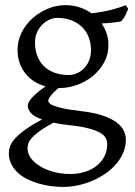

<svg xmlns="http://www.w3.org/2000/svg" viewBox="-20 -489 528 753"><path d="M336.9 -293Q336.9 -318.8 328.4 -341.8Q319.8 -364.7 303 -381.8Q286.1 -398.9 261 -408.9Q235.8 -418.9 203.1 -418.9Q190.9 -418.9 176 -412.8Q161.1 -406.7 147.9 -394.5Q134.8 -382.3 126 -364Q117.2 -345.7 117.2 -321.8Q117.2 -295.9 125.2 -272.7Q133.3 -249.5 149.7 -232.2Q166 -214.8 191.2 -204.8Q216.3 -194.8 251 -194.8Q265.1 -194.8 280.5 -201.2Q295.9 -207.5 308.3 -219.7Q320.8 -231.9 328.9 -250.2Q336.9 -268.6 336.9 -293ZM252.9 2Q234.4 0 218.8 -2.4Q203.1 -4.9 189.5 -7.8Q154.3 11.2 134 26.4Q113.8 41.5 103.5 53.5Q93.3 65.4 90.6 75.2Q87.9 85 87.9 92.8Q87.9 113.3 101.6 131.6Q115.2 149.9 138.2 163.6Q161.1 177.2 191.4 185.3Q221.7 193.4 254.9 193.4Q287.6 193.4 314.5 184.6Q341.3 175.8 360.4 160.2Q379.4 144.5 389.9 123.3Q400.4 102.1 400.4 76.7Q400.4 63 394 51.5Q387.7 40 371.1 30.8Q354.5 21.5 325.9 14.2Q297.4 6.8 252.9 2ZM405.3 -313Q405.3 -275.4 388.4 -244.4Q371.6 -213.4 344.2 -190.9Q316.9 -168.5 282.2 -156Q247.6 -143.6 211.9 -143.6H209.5Q186.5 -124.5 177.7 -111.6Q168.9 -98.6 168.9 -95.7Q168.9 -89.8 174.1 -84.2Q179.2 -78.6 193.1 -73.5Q207 -68.4 231.4 -63.2Q255.9 -58.1 293.9 -53.7Q347.2 -47.9 381.8 -36.1Q416.5 -24.4 437 -9Q457.5 6.3 465.6 23.9Q473.6 41.5 473.6 58.6Q473.6 85.4 463.4 109.6Q453.1 133.8 435.5 154.3Q418 174.8 394 191.4Q370.1 208 342.8 219.7Q315.4 231.4 286.1 237.8Q256.8 244.1 228 244.1Q205.1 244.1 180.7 241Q156.2 237.8 132.3 231Q108.4 224.1 87.2 213.6Q65.9 203.1 49.8 188.2Q33.7 173.3 24.2 154.5Q14.6 135.7 14.6 111.8Q14.6 99.1 19.3 85.2Q23.9 71.3 38.1 55.2Q52.2 39.1 77.6 20.5Q103 2 145 -20.5Q113.3 -31.7 101.1 -45.9Q88.9 -60.1 88.9 -74.7Q88.9 -78.6 91.3 -85.2Q93.8 -91.8 101.3 -101.1Q108.9 -110.4 122.6 -122.6Q136.2 -134.8 158.7 -150.4Q133.8 -157.2 113.5 -170.2Q93.3 -183.1 78.9 -201.7Q64.5 -220.2 56.6 -243.4Q48.8 -266.6 48.8 -293.9Q48.8 -329.6 64.9 -361.6Q81.1 -393.6 107.4 -417.2Q133.8 -440.9 167.5 -454.8Q201.2 -468.8 236.8 -468.8Q266.1 -468.8 291.7 -460.4Q317.4 -452.1 338.4 -437Q363.8 -439.5 384.3 -443.4Q404.8 -447.3 421.1 -451.7Q437.5 -456.1 450.2 -460.4Q462.9 -464.8 473.1 -468.8L482.9 -454.1Q477.1 -440.4 471.7 -429Q466.3 -417.5 455.1 -405.3Q436.5 -401.9 418.7 -399.9Q400.9 -397.9 378.4 -397Q391.1 -378.4 398.2 -357.4Q405.3 -336.4 405.3 -313Z"/></svg>

Font: Gentium
Style: Regular
Weight: 400
Designer: J. Victor Gaultney
Version: Version 1.03; 2011; OFL 1.1 release